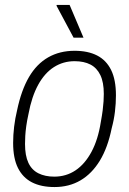

<svg xmlns="http://www.w3.org/2000/svg" viewBox="-20 -743 521 775"><path d="M200 12Q146 12 109 -7Q72 -26 52.5 -65Q33 -104 33 -166Q33 -198 37 -231.5Q41 -265 49 -298Q66 -379 97 -432Q128 -485 174.5 -511.5Q221 -538 281 -538Q335 -538 372 -519Q409 -500 428.5 -460.5Q448 -421 448 -358Q448 -326 444 -292.5Q440 -259 431 -226Q415 -147 383 -94.5Q351 -42 305 -15Q259 12 200 12ZM199 -30Q247 -30 285 -55.5Q323 -81 349.5 -130.5Q376 -180 387 -251Q392 -278 394.5 -298Q397 -318 398 -334Q399 -350 399 -364Q399 -411 385 -440Q371 -469 345 -482.5Q319 -496 281 -496Q235 -496 197.5 -472Q160 -448 134 -400.5Q108 -353 95 -283Q89 -256 86 -234Q83 -212 82 -194.5Q81 -177 81 -162Q81 -115 94.5 -86Q108 -57 135 -43.5Q162 -30 199 -30ZM277 -591 208 -720 209 -723H261L317 -591Z"/></svg>

Font: Archivo SemiCondensed Thin
Style: Italic
Weight: 250
Width: 4
Italic angle: -10°
Designer: Hector Gatti
Foundry: Omnibus-Type
Version: Version 2.001